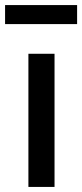

<svg xmlns="http://www.w3.org/2000/svg" viewBox="-42 -737 324 757"><path d="M70 0V-525H173V0ZM-22 -642V-717H262V-642Z"/></svg>

Font: Lexend Medium
Style: Regular
Weight: 500
Designer: Bonnie Shaver-Troup, Thomas Jockin
Foundry: Lexend
Version: Version 1.005